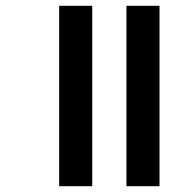

<svg xmlns="http://www.w3.org/2000/svg" viewBox="-20 -642 663 662"><path d="M416 0H530V-622H416ZM184 0H298V-622H184Z"/></svg>

Font: Noto Sans Bengali UI SemiBold
Style: Regular
Weight: 600
Designer: Jelle Bosma - Monotype Design Team
Foundry: Monotype Imaging Inc.
Version: Version 2.003